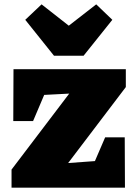

<svg xmlns="http://www.w3.org/2000/svg" viewBox="-20 -862 633 882"><path d="M33 0V-83L298 -432L183 -426L132 -306H41L42 -544H558V-462L293 -113L416 -122L463 -231H553L554 0ZM228 -606 96 -771 171 -842 296 -744 422 -842 496 -771 364 -606Z"/></svg>

Font: Piazzolla SC Black
Style: Regular
Weight: 900
Designer: Juan Pablo del Peral
Foundry: Huerta Tipografica
Version: Version 1.330